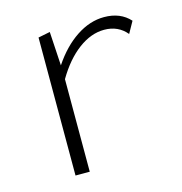

<svg xmlns="http://www.w3.org/2000/svg" viewBox="-72 -481 518 547"><g transform="rotate(-15 187.0 -207.5)"><path d="M357 -384 338 -350Q313 -380 272 -380Q233 -380 195.5 -352Q158 -324 128 -273V0H86V-407L121 -414L127 -314Q159 -362 199 -388.5Q239 -415 281 -415Q329 -415 357 -384Z"/></g></svg>

Font: Ysabeau Infant Light
Style: Regular
Weight: 300
Designer: Christian Thalmann (Catharsis Fonts)
Version: Version 0.003